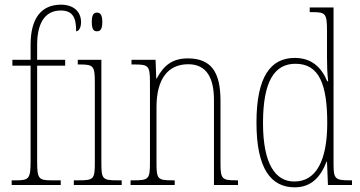

<svg xmlns="http://www.w3.org/2000/svg" viewBox="-20 -792 1542 822"><path d="M30 0H240V-20H198C145 -20 139 -28 139 -102V-511H259V-536H139V-600C139 -686 168 -747 240 -747C294 -747 306 -713 306 -658C317 -658 327 -673 327 -697C327 -744 293 -772 241 -772C158 -772 111 -715 111 -601V-536H33V-511H111V-102C111 -28 104 -20 51 -20H30Z M395 -658C409 -658 418 -666 418 -698C418 -729 409 -738 395 -738C381 -738 373 -729 373 -698C373 -666 381 -658 395 -658ZM296 0H501V-20H483C419 -20 414 -25 414 -95V-536H313V-516H322C381 -516 386 -509 386 -437V-95C386 -25 381 -20 316 -20H296Z M539 0H728V-20H719C655 -20 650 -25 650 -95V-333C650 -454 699 -517 786 -517C866 -517 896 -456 896 -364V0H999V-20H992C930 -20 924 -25 924 -95V-361C924 -485 883 -542 784 -542C718 -542 681 -512 651 -456H649L646 -536H543V-516H555C615 -516 622 -511 622 -441V-95C622 -25 616 -20 552 -20H539Z M1242 10C1312 10 1353 -34 1378 -100H1380L1384 0H1487V-20H1476C1416 -20 1408 -26 1408 -88V-760H1306V-740H1317C1374 -740 1380 -735 1380 -658V-544C1380 -511 1381 -477 1385 -444H1381C1356 -504 1314 -544 1242 -544C1140 -544 1078 -466 1078 -267C1078 -68 1141 10 1242 10ZM1241 -15C1158 -14 1106 -92 1106 -265C1106 -444 1155 -519 1245 -519C1347 -519 1381 -430 1381 -265C1381 -106 1334 -15 1241 -15Z"/></svg>

Font: Noto Serif Hebrew Condensed Thin
Style: Regular
Weight: 100
Width: 3
Designer: Monotype Design Team
Foundry: Monotype Imaging Inc.
Version: Version 2.004